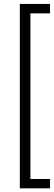

<svg xmlns="http://www.w3.org/2000/svg" viewBox="-20 -832 281 1002"><path d="M241.2 -762.2H138.7V102.1H241.2V150.9H83.5V-811.5H241.2Z"/></svg>

Font: Vazirmatn RD UI ExtraLight
Style: Regular
Weight: 200
Designer: Saber Rastikerdar
Foundry: Saber Rastikerdar
Version: Version 33.003